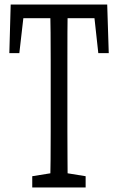

<svg xmlns="http://www.w3.org/2000/svg" viewBox="-20 -823 518 843"><path d="M121.6 0V-49.3L231 -66.9H247.6L356 -49.3V0ZM200.2 0Q201.7 -61 202.1 -122.1Q202.6 -183.1 202.6 -246.1Q202.6 -309.1 202.6 -371.6V-430.7Q202.6 -493.2 202.6 -555.4Q202.6 -617.7 202.1 -680.2Q201.7 -742.7 200.2 -803.2H277.3Q276.4 -743.2 276.1 -681.2Q275.9 -619.1 275.9 -556.6Q275.9 -494.1 275.9 -430.7V-371.6Q275.9 -310.5 275.9 -248.3Q275.9 -186 276.4 -123.8Q276.9 -61.5 277.3 0ZM21 -589.8 26.9 -803.2H450.7L457.5 -589.8H411.6L388.2 -803.2L424.3 -743.2H54.2L89.4 -803.2L64.9 -589.8Z"/></svg>

Font: Scarab Serif
Style: Regular
Weight: 400
Designer: John Roberts
Foundry: Scarab
Version: 1.0